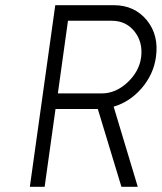

<svg xmlns="http://www.w3.org/2000/svg" viewBox="-20 -720 623 740"><path d="M242 -640H411Q466 -640 499 -598Q531 -557 524 -500Q517 -445 471 -402Q426 -360 372 -360H203ZM193 -700 95 0H152L194 -300H357L448 0H511L418 -309Q480 -327 526 -380Q572 -434 581 -500Q593 -584 546 -642Q498 -700 419 -700Z"/></svg>

Font: Unageo
Style: Light-Italic
Weight: 300
Designer: Richard Sepsi
Foundry: Richard Sepsi
Version: Version 2.000